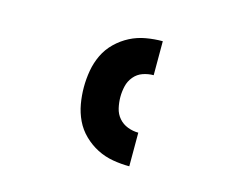

<svg xmlns="http://www.w3.org/2000/svg" viewBox="-61 -863 622 513"><g transform="rotate(15 250.0 -607.0)"><path d="M332 -434Q309 -434 286 -438Q263 -442 242.5 -452.5Q222 -463 205 -479.5Q188 -496 178 -517Q168 -538 164 -561Q160 -584 160 -607Q160 -630 164 -653Q168 -676 178 -697Q188 -718 205 -734.5Q222 -751 242.5 -761.5Q263 -772 286 -776Q309 -780 332 -780V-686Q317 -686 302.5 -681Q288 -676 278 -664Q268 -652 264.5 -637Q261 -622 261 -607Q261 -592 264.5 -576.5Q268 -561 278 -549.5Q288 -538 302.5 -532.5Q317 -527 332 -527Z"/></g></svg>

Font: Iosevka Heavy
Style: Regular
Weight: 900
Monospace: yes
Designer: Belleve Invis
Foundry: Belleve Invis
Version: Version 32.5.0; ttfautohint (v1.8.4)